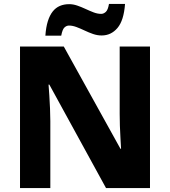

<svg xmlns="http://www.w3.org/2000/svg" viewBox="-20 -949 858 969"><path d="M737 0H515L229 -522H225Q227 -499 229 -466.5Q231 -434 232.5 -400.5Q234 -367 234 -338V0H81V-714H302L588 -198H591Q590 -220 588 -251Q586 -282 585 -315.5Q584 -349 584 -374V-714H737ZM209 -769Q212 -812 221.5 -842Q231 -872 246 -891Q261 -910 282 -919Q303 -928 329 -928Q349 -928 369.5 -921Q390 -914 411.5 -904Q433 -894 452.5 -886.5Q472 -879 491 -879Q503 -879 514 -889Q525 -899 530 -929H611Q605 -846 573 -808Q541 -770 493 -770Q471 -770 449.5 -777.5Q428 -785 407 -795Q386 -805 366 -812.5Q346 -820 328 -820Q316 -820 305.5 -810.5Q295 -801 289 -769Z"/></svg>

Font: Noto Sans Khmer ExtraBold
Style: Regular
Weight: 800
Version: Version 2.003